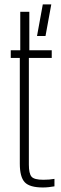

<svg xmlns="http://www.w3.org/2000/svg" viewBox="-20 -822 269 848"><path d="M169.5 6Q111 6 89.2 -17.2Q67.5 -40.5 67.5 -99V-566H27.5V-600H69.5V-770H109.5V-600H208.5V-566H107.5V-95Q107.5 -56 119 -42Q130.5 -28 171.5 -28Q187.5 -28 197.2 -29Q207 -30 220.5 -32V1Q208.5 3 195.8 4.5Q183 6 169.5 6ZM143.5 -663 169 -802.5H206.5L181 -663Z"/></svg>

Font: Big Shoulders Text SC Thin
Style: Regular
Weight: 100
Designer: Patric King
Foundry: XO Type Co
Version: Version 2.002